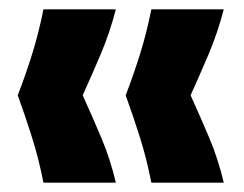

<svg xmlns="http://www.w3.org/2000/svg" viewBox="-20 -479 522 411"><path d="M73 -88Q63 -139 48.5 -185Q34 -231 18 -275Q35 -319 49 -364Q63 -409 73 -459H228Q215 -409 196 -364Q177 -319 157 -275Q177 -231 196.5 -185Q216 -139 228 -88ZM304 -88Q294 -139 279.5 -185Q265 -231 249 -275Q266 -319 280 -364Q294 -409 304 -459H459Q446 -409 427 -364Q408 -319 388 -275Q408 -231 427.5 -185Q447 -139 459 -88Z"/></svg>

Font: Bricolage Grotesque 48pt Condensed ExtraBold ExtraBold
Style: Regular
Weight: 800
Version: Version 1.000;gftools[0.9.30]